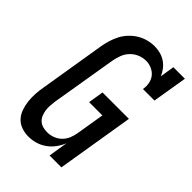

<svg xmlns="http://www.w3.org/2000/svg" viewBox="-221 -838 941 941"><g transform="rotate(45 250.0 -367.5)"><path d="M156 8Q130 8 106.5 -0.5Q83 -9 67.5 -26.5Q52 -44 44 -67.5Q36 -91 33.5 -115.5Q31 -140 32.5 -165.5Q34 -191 39 -217L95 -559Q99 -582 106 -604.5Q113 -627 124 -648Q135 -669 152.5 -687.5Q170 -706 191 -718.5Q212 -731 235 -737Q258 -743 281 -743Q302 -743 322 -737.5Q342 -732 358 -721Q374 -710 386.5 -694Q399 -678 406 -660L418 -735H498L468 -554H388Q392 -575 388 -595.5Q384 -616 372 -631Q360 -646 341 -654.5Q322 -663 301 -663Q279 -663 257.5 -654Q236 -645 220 -628Q204 -611 196 -589.5Q188 -568 184 -546L127 -204Q125 -188 124 -172.5Q123 -157 125.5 -142Q128 -127 133.5 -113.5Q139 -100 150 -90Q161 -80 175.5 -76Q190 -72 206 -72Q226 -72 246 -79.5Q266 -87 281 -102Q296 -117 304 -136.5Q312 -156 315 -176L339 -322H247L260 -402H443L377 0H295L311 -101Q302 -78 286.5 -57Q271 -36 250 -21Q229 -6 204.5 1Q180 8 156 8Z"/></g></svg>

Font: Iosevka Curly Slab Medium
Style: Italic
Weight: 500
Italic angle: -9°
Monospace: yes
Designer: Belleve Invis
Foundry: Belleve Invis
Version: Version 22.1.2; ttfautohint (v1.8.4)